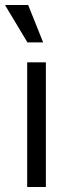

<svg xmlns="http://www.w3.org/2000/svg" viewBox="-34 -750 279 770"><path d="M75 -500H150V0H75ZM-14 -730H79L139 -580H76Z"/></svg>

Font: Uncut Sans Variable
Style: Regular
Weight: 400
Designer: Kasper Nordkvist
Foundry: UNCUT.wtf
Version: Version 1.303;Glyphs 3.1.2 (3151)